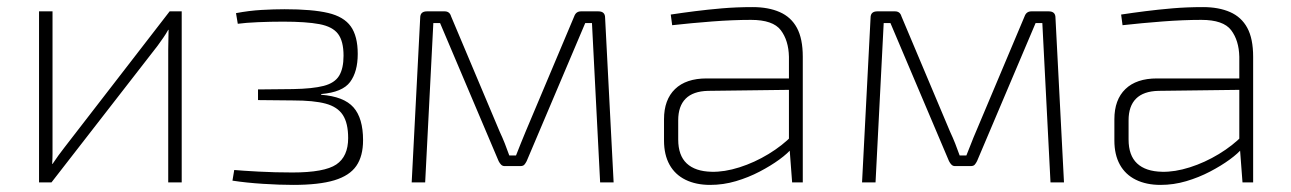

<svg xmlns="http://www.w3.org/2000/svg" viewBox="-20 -514 3639 541"><path d="M492 -482V0H454V-375Q454 -389 454.5 -402.5Q455 -416 455 -430H454Q448 -419 440 -407.5Q432 -396 424 -385L125 0H90V-482H128V-110Q128 -95 128 -81Q128 -67 127 -52H128Q136 -64 145 -76.5Q154 -89 162 -99L458 -482Z M782 -488Q860 -488 904.5 -477.5Q949 -467 968.5 -439.5Q988 -412 988 -362Q988 -312 966.5 -283Q945 -254 885 -249V-247Q949 -242 976 -211.5Q1003 -181 1003 -119Q1003 -74 984 -46.5Q965 -19 922 -6Q879 7 806 7Q768 7 721 4Q674 1 635 -5L640 -35Q662 -33 708.5 -30.5Q755 -28 804 -28Q894 -28 927.5 -50.5Q961 -73 961 -125Q961 -167 946 -190Q931 -213 897.5 -222Q864 -231 806 -231L707 -232V-262L806 -263Q861 -264 892 -272Q923 -280 935.5 -300.5Q948 -321 948 -357Q948 -398 932.5 -418.5Q917 -439 880 -446Q843 -453 778 -453Q742 -453 707 -451.5Q672 -450 650 -447L645 -477Q682 -484 717 -486Q752 -488 782 -488Z M1666 -482Q1685 -482 1685 -464L1709 0H1671L1648 -449H1629L1464 -60Q1461 -54 1457.5 -50Q1454 -46 1446 -46H1402Q1396 -46 1392 -50Q1388 -54 1385 -60L1220 -449H1201L1178 0H1140L1164 -464Q1164 -482 1183 -482H1233Q1240 -482 1244.5 -478.5Q1249 -475 1251 -468L1388 -143Q1396 -126 1402.5 -109.5Q1409 -93 1415 -76H1434Q1441 -93 1447.5 -110Q1454 -127 1461 -143L1598 -468Q1603 -482 1617 -482Z M2101 -494Q2145 -494 2177 -480Q2209 -466 2225.5 -435.5Q2242 -405 2242 -354V0H2212L2204 -106L2203 -113V-354Q2202 -400 2180 -429Q2158 -458 2096 -458Q2045 -458 1986.5 -453.5Q1928 -449 1874 -443L1870 -473Q1903 -478 1938.5 -482.5Q1974 -487 2014.5 -490.5Q2055 -494 2101 -494ZM2217 -293 2216 -261 1975 -258Q1933 -257 1912 -236Q1891 -215 1891 -175V-121Q1891 -76 1915 -53.5Q1939 -31 1985 -30Q2021 -29 2063.5 -42.5Q2106 -56 2145.5 -80Q2185 -104 2213 -133V-98Q2200 -82 2176 -64.5Q2152 -47 2120.5 -30.5Q2089 -14 2053.5 -3.5Q2018 7 1981 7Q1941 7 1911.5 -7.5Q1882 -22 1866.5 -50Q1851 -78 1851 -118V-178Q1851 -233 1882 -263Q1913 -293 1971 -293Z M2935 -482Q2954 -482 2954 -464L2978 0H2940L2917 -449H2898L2733 -60Q2730 -54 2726.5 -50Q2723 -46 2715 -46H2671Q2665 -46 2661 -50Q2657 -54 2654 -60L2489 -449H2470L2447 0H2409L2433 -464Q2433 -482 2452 -482H2502Q2509 -482 2513.5 -478.5Q2518 -475 2520 -468L2657 -143Q2665 -126 2671.5 -109.5Q2678 -93 2684 -76H2703Q2710 -93 2716.5 -110Q2723 -127 2730 -143L2867 -468Q2872 -482 2886 -482Z M3370 -494Q3414 -494 3446 -480Q3478 -466 3494.5 -435.5Q3511 -405 3511 -354V0H3481L3473 -106L3472 -113V-354Q3471 -400 3449 -429Q3427 -458 3365 -458Q3314 -458 3255.5 -453.5Q3197 -449 3143 -443L3139 -473Q3172 -478 3207.5 -482.5Q3243 -487 3283.5 -490.5Q3324 -494 3370 -494ZM3486 -293 3485 -261 3244 -258Q3202 -257 3181 -236Q3160 -215 3160 -175V-121Q3160 -76 3184 -53.5Q3208 -31 3254 -30Q3290 -29 3332.5 -42.5Q3375 -56 3414.5 -80Q3454 -104 3482 -133V-98Q3469 -82 3445 -64.5Q3421 -47 3389.5 -30.5Q3358 -14 3322.5 -3.5Q3287 7 3250 7Q3210 7 3180.5 -7.5Q3151 -22 3135.5 -50Q3120 -78 3120 -118V-178Q3120 -233 3151 -263Q3182 -293 3240 -293Z"/></svg>

Font: Exo 2 ExtraLight
Style: Regular
Weight: 250
Designer: Natanael Gama
Foundry: Natanael Gama
Version: Version 2.010